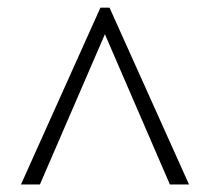

<svg xmlns="http://www.w3.org/2000/svg" viewBox="-20 -675 517 505"><path d="M244.1 -654.8H268.1L477.1 -189.9H426.8L255.9 -585L85 -189.9H35.2Z"/></svg>

Font: Liberation Serif
Style: Italic
Weight: 400
Italic angle: -16.333°
Designer: Steve Matteson
Foundry: Ascender Corporation
Version: Version 2.1.5